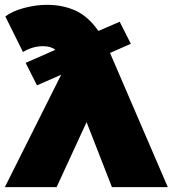

<svg xmlns="http://www.w3.org/2000/svg" viewBox="-35 -774 714 794"><path d="M159 -754Q225 -754 277.5 -730Q330 -706 372 -646L460 -684L506 -593L420 -555L659 0H428L323 -269L199 0H-15L218 -465L118 -421L71 -514L194 -568Q175 -583 143 -583Q100 -583 60 -559L-13 -706Q16 -728 64.5 -741Q113 -754 159 -754Z"/></svg>

Font: Montserrat Black
Style: Regular
Weight: 900
Designer: Julieta Ulanovsky
Foundry: Julieta Ulanovsky
Version: Version 9.000; ttfautohint (v1.8.4.7-5d5b)